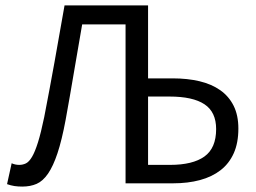

<svg xmlns="http://www.w3.org/2000/svg" viewBox="-20 -676 943 708"><path d="M62 12Q46 12 33 10Q20 8 6 3L23 -74Q36 -68 51 -68Q64 -68 75.5 -73.5Q87 -79 98 -97.5Q109 -116 120 -151Q131 -186 143 -244Q163 -347 181 -447Q199 -547 218 -656H526V-387H617Q671 -387 715.5 -376.5Q760 -366 792 -343.5Q824 -321 841.5 -286Q859 -251 859 -202Q859 -149 842 -111Q825 -73 793.5 -48.5Q762 -24 717.5 -12Q673 0 618 0H443V-586H283Q267 -495 252.5 -408.5Q238 -322 222 -234Q208 -159 192 -111Q176 -63 157 -35.5Q138 -8 115 2Q92 12 62 12ZM526 -68H607Q691 -68 734 -99Q777 -130 777 -200Q777 -263 734 -291.5Q691 -320 605 -320H526Z"/></svg>

Font: Processing Sans Pro
Style: Regular
Weight: 400
Designer: Paul D. Hunt
Foundry: Adobe Systems Incorporated
Version: Version 2.020;PS 2.000;hotconv 1.0.86;makeotf.lib2.5.63406